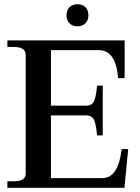

<svg xmlns="http://www.w3.org/2000/svg" viewBox="-20 -892 664 912"><path d="M296 -819Q296 -843 310 -857.5Q324 -872 348 -872Q372 -872 386 -857.5Q400 -843 400 -819Q400 -796 386 -781.5Q372 -767 348 -767Q324 -767 310 -781.5Q296 -796 296 -819ZM589 -184 571 0H15V-31H44Q73 -31 87.5 -39.5Q102 -48 102 -67V-632Q102 -669 44 -669H15V-700H572V-521H541Q531 -654 448 -654H222V-390H388Q418 -390 427.5 -413.5Q437 -437 441 -485H468V-249H441Q437 -297 427.5 -320.5Q418 -344 388 -344H222V-46H466Q542 -46 558 -184Z"/></svg>

Font: Taviraj Medium
Style: Regular
Weight: 500
Designer: Katatrad Team
Foundry: CadsonDemak
Version: Version 1.001